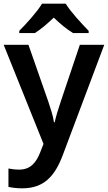

<svg xmlns="http://www.w3.org/2000/svg" viewBox="-20 -786 588 1046"><path d="M338 -766H209C182 -721 123 -656 85 -618V-606H170C205 -628 237 -656 273 -690C308 -656 343 -627 378 -606H463V-618C427 -655 365 -721 338 -766ZM0 -542 217 -2 199 44C178 98 147 138 85 138C62 138 40 135 26 132V232C44 236 68 240 101 240C220 240 279 173 322 59L548 -542H415L311 -233C298 -194 284 -150 278 -120H274C269 -155 256 -194 243 -233L135 -542Z"/></svg>

Font: Noto Sans Khmer UI SemiBold
Style: Regular
Weight: 600
Designer: Danh Hong and the Monotype Design Team
Foundry: Monotype Imaging Inc.
Version: Version 2.002